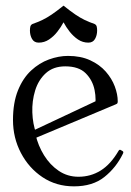

<svg xmlns="http://www.w3.org/2000/svg" viewBox="-20 -649 464 680"><path d="M415 -104Q391 -55 349.5 -22Q308 11 242 11Q179 11 130.5 -21.5Q82 -54 54 -107.5Q26 -161 26 -224Q26 -285 43.5 -328.5Q61 -372 90 -399Q119 -426 153.5 -438.5Q188 -451 221 -451Q266 -451 299.5 -435.5Q333 -420 354.5 -395.5Q376 -371 386.5 -343Q397 -315 397 -290Q397 -288 396.5 -285.5Q396 -283 394 -281.5Q392 -280 389 -279L67 -144L56 -167L341 -301L315 -263Q322 -295 315 -330Q308 -365 283.5 -389.5Q259 -414 211 -414Q169 -414 142.5 -390Q116 -366 104.5 -328.5Q93 -291 94.5 -250.5Q96 -210 108 -177L106 -172Q115 -133 136 -99Q157 -65 188 -44Q219 -23 258 -23Q301 -23 336.5 -45Q372 -67 400 -115Q403 -120 407 -118L414 -114Q419 -111 415 -104ZM205 -570Q196 -553 183 -536.5Q170 -520 153.5 -509Q137 -498 117 -498Q101 -498 93.5 -511Q86 -524 86 -541Q86 -549 87.5 -555Q89 -561 95 -564Q115 -571 130.5 -578.5Q146 -586 163 -597.5Q180 -609 205 -629Q230 -609 247 -597.5Q264 -586 279.5 -578.5Q295 -571 315 -564Q321 -561 322.5 -555Q324 -549 324 -541Q324 -524 316.5 -511Q309 -498 293 -498Q273 -498 256.5 -509Q240 -520 227 -536.5Q214 -553 205 -570Z"/></svg>

Font: Young Serif Light
Style: Regular
Weight: 300
Designer: Bastien Sozeau
Foundry: NBR — Bastien Sozeau
Version: Version 5.001